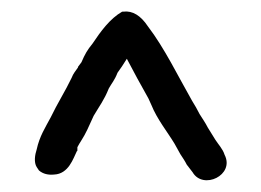

<svg xmlns="http://www.w3.org/2000/svg" viewBox="-20 -701 448 330"><path d="M43 -414C46 -410 46 -409 47 -408C54 -402 63 -400 73 -401C98 -402 106 -429 112 -441L113 -442V-448C117 -456 124 -465 130 -478L141 -502C151 -519 159 -529 167 -549C172 -558 177 -563 182 -576C187 -583 192 -590 198 -600C210 -577 222 -555 235 -532L240 -521C250 -496 268 -474 280 -454L290 -436C294 -430 298 -424 301 -418L311 -405C329 -374 384 -400 366 -435C363 -445 355 -453 350 -461L337 -482C333 -490 328 -497 323 -505C319 -513 315 -520 310 -528C286 -570 263 -618 234 -656C222 -674 208 -683 192 -681H190C169 -669 153 -647 139 -626C130 -615 126 -608 120 -594L114 -586V-585C110 -579 106 -575 103 -567C92 -544 79 -524 67 -499C58 -482 48 -467 43 -444C40 -435 38 -422 43 -414Z"/></svg>

Font: Scribbler
Style: Bd
Weight: 700
Designer: Mew Too
Foundry: Cannot Into Space Fonts
Version: Version 1.001